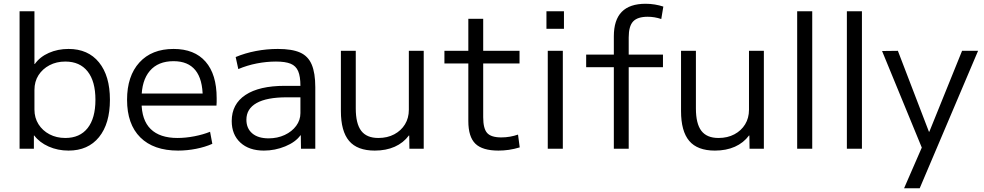

<svg xmlns="http://www.w3.org/2000/svg" viewBox="-20 -790 5225 1020"><path d="M344 10Q287 10 238.5 -11.5Q190 -33 162 -70H160V0H84V-730H163V-450H165Q192 -488 239.5 -509Q287 -530 344 -530Q448 -530 506 -458.5Q564 -387 564 -260Q564 -133 506 -61.5Q448 10 344 10ZM327 -57Q404 -57 445.5 -109.5Q487 -162 487 -260Q487 -358 445.5 -410.5Q404 -463 327 -463Q280 -463 243 -443.5Q206 -424 184.5 -390.5Q163 -357 163 -312V-208Q163 -164 184.5 -130Q206 -96 243 -76.5Q280 -57 327 -57Z M926 10Q796 10 725.5 -60Q655 -130 655 -260Q655 -386 720.5 -458Q786 -530 902 -530Q1013 -530 1072 -462.5Q1131 -395 1131 -269Q1131 -259 1131 -248Q1131 -237 1130 -229H698V-293H1072L1057 -272Q1057 -369 1018 -417Q979 -465 902 -465Q820 -465 776 -413.5Q732 -362 732 -267V-247Q732 -152 780.5 -104.5Q829 -57 923 -57Q966 -57 1012.5 -66Q1059 -75 1096 -90L1108 -26Q1070 -9 1022 0.5Q974 10 926 10Z M1382 10Q1303 10 1257 -32.5Q1211 -75 1211 -147Q1211 -237 1284 -285.5Q1357 -334 1493 -334H1576Q1576 -384 1564 -412Q1552 -440 1524 -451.5Q1496 -463 1446 -463Q1396 -463 1344.5 -453Q1293 -443 1246 -423L1232 -487Q1282 -508 1339.5 -519Q1397 -530 1456 -530Q1531 -530 1574 -511Q1617 -492 1636 -447Q1655 -402 1655 -327V0H1579L1578 -71H1576Q1550 -35 1495.5 -12.5Q1441 10 1382 10ZM1407 -55Q1454 -55 1492.5 -73Q1531 -91 1553.5 -121.5Q1576 -152 1576 -189V-273H1503Q1397 -273 1343 -242.5Q1289 -212 1289 -154Q1289 -108 1320 -81.5Q1351 -55 1407 -55Z M1971 10Q1878 10 1834.5 -41.5Q1791 -93 1791 -200V-520H1870V-214Q1870 -133 1899 -95Q1928 -57 1990 -57Q2038 -57 2074.5 -76.5Q2111 -96 2131.5 -129.5Q2152 -163 2152 -207V-520H2231V0H2155L2154 -70H2152Q2123 -31 2077 -10.5Q2031 10 1971 10Z M2628 10Q2543 10 2505.5 -26.5Q2468 -63 2468 -147V-453H2341V-520H2468V-690H2547V-520H2740V-453H2547V-167Q2547 -107 2568 -83.5Q2589 -60 2643 -60Q2667 -60 2689.5 -64Q2712 -68 2732 -75L2741 -7Q2711 2 2683.5 6Q2656 10 2628 10Z M2883 -637V-730H2976V-637ZM2890 0V-520H2970V0Z M3241 0V-433H3094V-500H3241V-597Q3241 -684 3283 -727Q3325 -770 3410 -770Q3435 -770 3459 -766Q3483 -762 3504 -755L3493 -689Q3457 -701 3421 -701Q3367 -701 3343.5 -676Q3320 -651 3320 -591V-500H3502V-433H3320V0Z M3778 10Q3685 10 3641.5 -41.5Q3598 -93 3598 -200V-520H3677V-214Q3677 -133 3706 -95Q3735 -57 3797 -57Q3845 -57 3881.5 -76.5Q3918 -96 3938.5 -129.5Q3959 -163 3959 -207V-520H4038V0H3962L3961 -70H3959Q3930 -31 3884 -10.5Q3838 10 3778 10Z M4215 0V-730H4295V0Z M4479 0V-730H4559V0Z M4783 210 4877 -6 4666 -519 4750 -520 4915 -90H4917L5091 -520H5176L4866 210Z"/></svg>

Font: M PLUS 1
Style: Regular
Weight: 400
Designer: Coji Morishita
Foundry: UNDERFOREST DESIGN
Version: Version 1.001